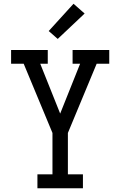

<svg xmlns="http://www.w3.org/2000/svg" viewBox="-20 -1001 640 1021"><path d="M421 0H179V-74H259V-294L106 -662H39V-735H234V-662H194L300 -397L406 -662H366V-735H561V-662H494L341 -294V-74H421ZM287 -794 239 -836 371 -981 430 -929Z"/></svg>

Font: Iosevka HT Extended
Style: Regular
Weight: 400
Width: 7
Monospace: yes
Designer: Belleve Invis
Foundry: Belleve Invis
Version: Version 32.3.0; ttfautohint (v1.8.4)